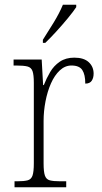

<svg xmlns="http://www.w3.org/2000/svg" viewBox="-20 -786 427 806"><path d="M41 0V-25H53Q81 -25 96 -29Q111 -33 116.5 -49Q122 -65 122 -101V-438Q122 -472 116.5 -487.5Q111 -503 95 -507Q79 -511 47 -511H37V-536H155L161 -429H164Q175 -457 190.5 -483.5Q206 -510 231 -527Q256 -544 292 -544Q332 -544 352.5 -525Q373 -506 373 -477Q373 -459 365 -447Q357 -435 338 -435Q338 -473 325.5 -492Q313 -511 280 -511Q253 -511 231 -490.5Q209 -470 194 -436Q179 -402 171 -360.5Q163 -319 163 -278V-100Q163 -65 168.5 -49Q174 -33 189 -29Q204 -25 232 -25H258V0ZM160 -619Q182 -653 206 -692.5Q230 -732 244 -766H300V-756Q289 -739 266 -711Q243 -683 217 -654.5Q191 -626 170 -606H160Z"/></svg>

Font: Noto Serif SemiCondensed ExtraLight
Style: Regular
Weight: 200
Width: 4
Designer: Monotype Design Team
Foundry: Monotype Imaging Inc.
Version: Version 2.014